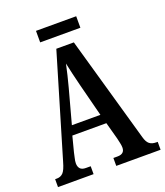

<svg xmlns="http://www.w3.org/2000/svg" viewBox="-152 -947 904 1050"><g transform="rotate(-20 300.0 -422.0)"><path d="M3 0V-46H14Q35 -46 49.5 -60.5Q64 -75 77 -122L253 -714H355L530 -98Q538 -69 552.5 -57.5Q567 -46 592 -46H600V0H342V-46H366Q408 -46 408 -83Q408 -94 404.5 -110Q401 -126 398 -139L371 -238H173L150 -149Q148 -137 143.5 -119.5Q139 -102 139 -88Q139 -69 149 -57.5Q159 -46 182 -46H210V0ZM190 -292H356L307 -483Q297 -523 289 -557Q281 -591 275 -620Q269 -591 261 -558Q253 -525 244 -491ZM182 -777V-844H416V-777Z"/></g></svg>

Font: Noto Serif Georgian ExtraCondensed SemiBold
Style: Regular
Weight: 600
Width: 2
Designer: Monotype Design Team, Akaki Razmadze
Foundry: Google LLC
Version: Version 2.003; ttfautohint (v1.8.4.7-5d5b)